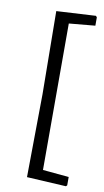

<svg xmlns="http://www.w3.org/2000/svg" viewBox="-88 -689 465 861"><g transform="rotate(10 144.0 -259.0)"><path d="M282 -603V-641L277 -647L98 -637L102 -259L98 119L277 129L282 124V86L163 75V-592Z"/></g></svg>

Font: Alegreya Sans
Style: Regular
Weight: 400
Designer: Juan Pablo del Peral
Foundry: Huerta Tipografica
Version: Version 1.000;PS 001.000;hotconv 1.0.70;makeotf.lib2.5.58329